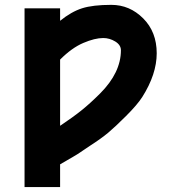

<svg xmlns="http://www.w3.org/2000/svg" viewBox="-20 -763 699 783"><path d="M473.1 -558.1Q473.1 -579.6 450 -593.8Q426.8 -607.9 400.9 -607.9Q366.7 -607.9 319.8 -587.9Q272.9 -567.9 225.1 -520V-250Q276.4 -284.2 312 -312.7Q347.7 -341.3 388.2 -381.8Q473.1 -466.8 473.1 -558.1ZM225.1 -678.2Q271 -715.3 314.7 -729.2Q358.4 -743.2 434.1 -743.2Q508.8 -743.2 564 -688Q619.1 -632.8 619.1 -545.9Q619.1 -460.4 560.1 -367.2Q539.6 -335.4 494.1 -290Q450.2 -246.1 421.4 -221.9Q392.6 -197.8 346.2 -168Q335 -160.6 319.6 -150.1Q304.2 -139.6 294.7 -133.5Q285.2 -127.4 278.8 -124Q258.8 -112.8 225.1 -92.8V0H80.1V-729H225.1Z"/></svg>

Font: Miedinger*
Style: Bold
Weight: 700
Version: Version 001.000